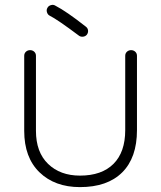

<svg xmlns="http://www.w3.org/2000/svg" viewBox="-20 -746 658 785"><path d="M307 19Q204 19 141.5 -41.5Q79 -102 79 -211V-518Q79 -528 86 -534.5Q93 -541 103 -541Q113 -541 120 -534.5Q127 -528 127 -518V-211Q127 -124 176.5 -76Q226 -28 307 -28Q396 -28 444 -76Q492 -124 492 -214V-518Q492 -528 499 -534.5Q506 -541 516 -541Q526 -541 533 -534.5Q540 -528 540 -518V-214Q540 -101 479.5 -41Q419 19 307 19ZM303 -600Q215 -666 183 -682Q175 -686 172 -696Q169 -706 174 -714Q178 -722 188 -725Q198 -728 206 -723Q251 -700 331 -637Q339 -631 340 -621.5Q341 -612 335 -604Q329 -597 319.5 -596Q310 -595 303 -600Z"/></svg>

Font: Hoogli
Style: Regular
Weight: 400
Designer: Anand Singh Naorem
Foundry: Brand New Type
Version: Version 1.00 b007